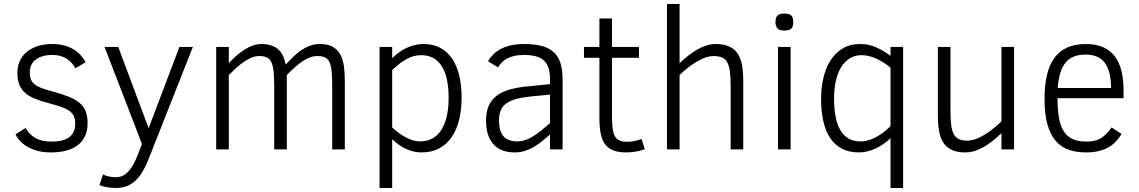

<svg xmlns="http://www.w3.org/2000/svg" viewBox="-20 -747 5693 960"><path d="M418 -130.9Q418 -94.7 405.5 -67.4Q393.1 -40 369.4 -21.7Q345.7 -3.4 311.8 5.9Q277.8 15.1 234.9 15.1Q195.3 15.1 165.5 6.6Q135.7 -2 114 -15.1Q92.3 -28.3 78.4 -44.2Q64.5 -60.1 57.1 -75.2L107.9 -106.9Q125 -76.2 156 -57.6Q187 -39.1 235.8 -39.1Q261.2 -39.1 283.2 -43.2Q305.2 -47.4 321.3 -57.6Q337.4 -67.9 346.7 -85.2Q356 -102.5 356 -128.9Q356 -149.4 350.1 -164.3Q344.2 -179.2 329.3 -190.7Q314.5 -202.1 289.1 -211.4Q263.7 -220.7 224.1 -231Q183.1 -241.7 153.6 -253.9Q124 -266.1 104.7 -283.4Q85.4 -300.8 76.2 -325Q66.9 -349.1 66.9 -383.8Q66.9 -412.1 77.4 -438.2Q87.9 -464.4 109.6 -483.9Q131.3 -503.4 164.1 -515.1Q196.8 -526.9 241.2 -526.9Q274.9 -526.9 301.5 -519.5Q328.1 -512.2 348.6 -499.8Q369.1 -487.3 383.8 -470.7Q398.4 -454.1 408.2 -436L356.9 -405.8Q349.6 -419.4 339.1 -431.6Q328.6 -443.8 314.7 -452.9Q300.8 -461.9 282.7 -467Q264.6 -472.2 241.2 -472.2Q189 -472.2 158.9 -449.2Q128.9 -426.3 128.9 -384.8Q128.9 -364.7 134.3 -350.6Q139.6 -336.4 152.3 -325.9Q165 -315.4 186.8 -307.1Q208.5 -298.8 241.2 -290Q290.5 -276.9 324.5 -263.2Q358.4 -249.5 379.2 -231.4Q399.9 -213.4 408.9 -189.2Q418 -165 418 -130.9Z M495.1 125Q507.3 131.8 524.9 135.5Q542.5 139.2 559.1 139.2Q595.7 139.2 622.1 110.1Q648.4 81.1 669.9 23.9L689.9 -26.9L502.9 -512.2H571.3L723.1 -106L877 -512.2H944.3L723.1 47.9Q707.5 87.4 690.2 115.2Q672.9 143.1 652.8 160.2Q632.8 177.2 609.4 185.1Q585.9 192.9 558.1 192.9Q547.9 192.9 536.4 191.9Q524.9 190.9 513.9 189Q502.9 187 493.4 184.3Q483.9 181.6 477.1 178.2Z M1641.1 0V-314.9Q1641.1 -360.8 1638.2 -390.4Q1635.3 -419.9 1627 -437Q1618.7 -454.1 1604.2 -460.4Q1589.8 -466.8 1567.4 -466.8Q1547.9 -466.8 1529.5 -460Q1511.2 -453.1 1492.7 -440.7Q1474.1 -428.2 1454.8 -410.9Q1435.5 -393.6 1414.1 -372.1V0H1351.1V-317.9Q1351.1 -363.3 1347.7 -392.3Q1344.2 -421.4 1335.9 -437.7Q1327.6 -454.1 1312.7 -460.4Q1297.9 -466.8 1275.4 -466.8Q1256.8 -466.8 1237.8 -459Q1218.8 -451.2 1199.7 -438Q1180.7 -424.8 1161.6 -407.7Q1142.6 -390.6 1124 -372.1V0H1061V-512.2H1124V-431.2Q1143.1 -451.7 1163.1 -469.2Q1183.1 -486.8 1203.4 -499.5Q1223.6 -512.2 1244.6 -519.5Q1265.6 -526.9 1287.1 -526.9Q1338.9 -526.9 1368.9 -502.2Q1398.9 -477.5 1408.2 -423.8Q1429.7 -447.3 1449.7 -466.3Q1469.7 -485.4 1490.5 -498.8Q1511.2 -512.2 1533.2 -519.5Q1555.2 -526.9 1580.1 -526.9Q1619.1 -526.9 1643.3 -513.2Q1667.5 -499.5 1681.2 -474.9Q1694.8 -450.2 1699.5 -416.3Q1704.1 -382.3 1704.1 -341.8V0Z M2288.1 -259.8Q2288.1 -199.7 2275.9 -149.2Q2263.7 -98.6 2238.8 -62Q2213.9 -25.4 2176 -5.1Q2138.2 15.1 2086.9 15.1Q2049.3 15.1 2012 -1.7Q1974.6 -18.6 1940.9 -50.8V192.9H1877.9V-512.2H1940.9V-456.1Q1956.1 -471.2 1973.9 -484.4Q1991.7 -497.6 2011.5 -506.8Q2031.2 -516.1 2052.7 -521.5Q2074.2 -526.9 2096.2 -526.9Q2147.9 -526.9 2184.3 -506.1Q2220.7 -485.4 2243.7 -449.2Q2266.6 -413.1 2277.3 -364.5Q2288.1 -315.9 2288.1 -259.8ZM2223.1 -257.8Q2223.1 -307.1 2215.1 -346.7Q2207 -386.2 2190.2 -413.8Q2173.3 -441.4 2147.5 -456.3Q2121.6 -471.2 2085.9 -471.2Q2046.9 -471.2 2010.5 -450.4Q1974.1 -429.7 1940.9 -396V-109.9Q1974.6 -78.1 2011 -59.1Q2047.4 -40 2082 -40Q2112.3 -40 2138.2 -52.7Q2164.1 -65.4 2182.9 -92Q2201.7 -118.7 2212.4 -159.7Q2223.1 -200.7 2223.1 -257.8Z M2730 0V-74.2Q2708 -55.2 2687.5 -38.8Q2667 -22.5 2645.8 -10.5Q2624.5 1.5 2601.8 8.3Q2579.1 15.1 2553.2 15.1Q2517.1 15.1 2490.2 4.2Q2463.4 -6.8 2445.6 -27.6Q2427.7 -48.3 2418.9 -77.9Q2410.2 -107.4 2410.2 -144Q2410.2 -184.1 2421.9 -213.9Q2433.6 -243.7 2458.5 -264.4Q2483.4 -285.2 2522.2 -297.4Q2561 -309.6 2615.2 -314.9L2730 -326.2V-352.1Q2730 -384.3 2722.7 -407Q2715.3 -429.7 2699.5 -444.3Q2683.6 -459 2658.9 -465.6Q2634.3 -472.2 2600.1 -472.2Q2571.3 -472.2 2550 -467Q2528.8 -461.9 2513.4 -453.4Q2498 -444.8 2487.8 -433.6Q2477.5 -422.4 2470.2 -410.2L2419.9 -440.9Q2430.7 -458.5 2445.6 -474.1Q2460.4 -489.7 2482.2 -501.5Q2503.9 -513.2 2533 -520Q2562 -526.9 2601.1 -526.9Q2652.8 -526.9 2689.2 -517.1Q2725.6 -507.3 2748.8 -486.1Q2772 -464.8 2782.5 -430.9Q2793 -397 2793 -348.1V0ZM2730 -273.9 2638.2 -265.1Q2594.2 -260.7 2563.2 -252.7Q2532.2 -244.6 2512.7 -230.7Q2493.2 -216.8 2484.1 -196Q2475.1 -175.3 2475.1 -146Q2475.1 -90.3 2497.6 -65.2Q2520 -40 2567.9 -40Q2585.9 -40 2603.3 -45.4Q2620.6 -50.8 2639.6 -61.8Q2658.7 -72.8 2680.7 -90.1Q2702.6 -107.4 2730 -130.9Z M3204.1 -1Q3184.6 5.9 3160.6 10.5Q3136.7 15.1 3111.8 15.1Q3073.7 15.1 3047.9 5.6Q3022 -3.9 3006.3 -24.4Q2990.7 -44.9 2983.9 -77.1Q2977.1 -109.4 2977.1 -154.8V-458H2899.9V-512.2H2977.1V-654.8H3040V-512.2H3174.8V-458H3040V-162.1Q3040 -126.5 3043.5 -102.5Q3046.9 -78.6 3055.4 -64.5Q3064 -50.3 3078.6 -44.2Q3093.3 -38.1 3116.2 -38.1Q3133.3 -38.1 3153.6 -42.2Q3173.8 -46.4 3188 -51.8Z M3633.3 0V-317.9Q3633.3 -361.3 3629.4 -390.1Q3625.5 -418.9 3615.7 -436Q3606 -453.1 3589.1 -460Q3572.3 -466.8 3546.9 -466.8Q3513.2 -466.8 3468.8 -441.7Q3424.3 -416.5 3377.9 -372.1V0H3314.9V-727.1H3377.9V-431.2Q3399.4 -451.2 3421.4 -468.8Q3443.4 -486.3 3466.1 -499.3Q3488.8 -512.2 3511.7 -519.5Q3534.7 -526.9 3558.1 -526.9Q3599.1 -526.9 3626 -514.6Q3652.8 -502.4 3668.5 -478.8Q3684.1 -455.1 3690.2 -420.7Q3696.3 -386.2 3696.3 -341.8V0Z M3946.3 -637.2Q3946.3 -612.3 3935.8 -603.3Q3925.3 -594.2 3901.4 -594.2Q3876.5 -594.2 3866.9 -605.5Q3857.4 -616.7 3857.4 -637.2Q3857.4 -659.2 3867.2 -669.2Q3877 -679.2 3901.4 -679.2Q3926.3 -679.2 3936.3 -669.4Q3946.3 -659.7 3946.3 -637.2ZM3870.1 0V-512.2H3933.1V0Z M4432.6 192.9V-56.2Q4417 -41 4398.7 -28.1Q4380.4 -15.1 4360.4 -5.6Q4340.3 3.9 4318.8 9.5Q4297.4 15.1 4275.4 15.1Q4226.6 15.1 4190.9 -2.9Q4155.3 -21 4131.8 -55.4Q4108.4 -89.8 4096.9 -139.4Q4085.4 -189 4085.4 -252Q4085.4 -305.2 4096.4 -354.7Q4107.4 -404.3 4131.1 -442.6Q4154.8 -481 4191.9 -503.9Q4229 -526.9 4281.2 -526.9Q4325.2 -526.9 4362.3 -509.8Q4399.4 -492.7 4432.6 -467.8V-512.2H4495.6V192.9ZM4432.6 -409.2Q4396 -438.5 4359.4 -454.8Q4322.8 -471.2 4287.6 -471.2Q4255.9 -471.2 4230.5 -456.3Q4205.1 -441.4 4187.3 -413.6Q4169.4 -385.7 4159.9 -345.5Q4150.4 -305.2 4150.4 -253.9Q4150.4 -206.1 4157.5 -166.5Q4164.6 -127 4180.2 -98.9Q4195.8 -70.8 4220.9 -55.4Q4246.1 -40 4282.2 -40Q4303.2 -40 4323.2 -46.1Q4343.3 -52.2 4362.3 -62.5Q4381.3 -72.8 4398.9 -86.7Q4416.5 -100.6 4432.6 -116.2Z M4987.3 0V-81.1Q4965.8 -60.5 4943.6 -42.7Q4921.4 -24.9 4898.7 -12.2Q4876 0.5 4853.3 7.8Q4830.6 15.1 4807.6 15.1Q4766.1 15.1 4739.5 2.9Q4712.9 -9.3 4697.3 -33Q4681.6 -56.6 4675.5 -91.1Q4669.4 -125.5 4669.4 -169.9V-512.2H4732.4V-192.9Q4732.4 -149.9 4736.1 -121.3Q4739.7 -92.8 4749.3 -75.4Q4758.8 -58.1 4775.4 -51Q4792 -43.9 4817.4 -43.9Q4852.1 -43.9 4896 -69.3Q4939.9 -94.7 4987.3 -140.1V-512.2H5050.3V0Z M5267.6 -255.9Q5267.6 -199.7 5274.7 -158.7Q5281.7 -117.7 5298.6 -91.1Q5315.4 -64.5 5343.3 -51.8Q5371.1 -39.1 5412.6 -39.1Q5433.1 -39.1 5450.2 -42.7Q5467.3 -46.4 5482.2 -54.9Q5497.1 -63.5 5510.7 -76.9Q5524.4 -90.3 5537.6 -109.9L5587.9 -77.1Q5574.2 -55.2 5557.9 -38.1Q5541.5 -21 5520.3 -9.3Q5499 2.4 5471.9 8.8Q5444.8 15.1 5409.7 15.1Q5358.9 15.1 5320.3 0.5Q5281.7 -14.2 5255.6 -46.1Q5229.5 -78.1 5216.1 -128.9Q5202.6 -179.7 5202.6 -252Q5202.6 -316.9 5213.9 -367.9Q5225.1 -418.9 5249.8 -454.3Q5274.4 -489.7 5313.7 -508.3Q5353 -526.9 5409.7 -526.9Q5459.5 -526.9 5495.1 -511.2Q5530.8 -495.6 5553.5 -466.1Q5576.2 -436.5 5586.9 -393.8Q5597.7 -351.1 5597.7 -296.9V-255.9ZM5535.6 -307.1Q5534.2 -393.6 5503.4 -433.8Q5472.7 -474.1 5407.7 -474.1Q5374 -474.1 5349.4 -464.4Q5324.7 -454.6 5307.9 -434.1Q5291 -413.6 5281.5 -382.1Q5272 -350.6 5268.6 -307.1Z"/></svg>

Font: Clear Sans Light
Style: Regular
Weight: 300
Foundry: Intel Corporation
Version: Version 1.00